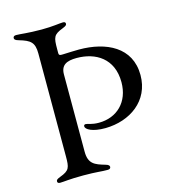

<svg xmlns="http://www.w3.org/2000/svg" viewBox="-110 -824 826 920"><g transform="rotate(-15 303.0 -364.5)"><path d="M353.3 -191.4C474.8 -193.2 580.3 -265.6 580.3 -393.8C580.3 -532.3 461.6 -588.1 327.1 -588.1C305.8 -588.1 275.9 -586.6 247.2 -585.6H237.9C230.1 -585.6 226.6 -589.1 226.6 -596.9V-616.1C226.6 -676.1 229.8 -688.2 278.8 -707C294.7 -713.4 299 -717 299 -724.1C299 -730.1 295.1 -733.7 286.2 -733.7C269.2 -733.7 236.5 -726.9 179.7 -726.9C109.4 -726.9 76.3 -733 54 -733C43.7 -733 39.1 -728.7 39.1 -721.6C39.1 -715.2 43.3 -710.2 60.4 -705.6C115.1 -689.6 134.2 -675.4 134.2 -620V-110.4C134.2 -54 131.4 -40.1 82.4 -22C66.1 -15.6 61.8 -12.1 61.8 -4.6C61.8 1.8 66.1 5.3 74.9 5.3C94.5 5.3 119.7 0 190.7 0C258.2 0 281.2 5 310 4.6C321.7 5 326 0 326 -6.7C326 -12.4 322.1 -17.8 306.8 -22C256.4 -36.6 226.6 -47.9 226.6 -108.3V-491.5C226.6 -537.6 255.3 -551.8 305.4 -551.8C399.1 -551.8 483.3 -502.8 483.3 -384.2C483.3 -286.6 419 -224.4 328.8 -224.4C292.3 -224.4 275.6 -234.7 265.3 -234.7C258.2 -234.7 256 -230.5 256 -225.5C256 -210.9 287.6 -190.7 353.3 -191.4Z"/></g></svg>

Font: Margiela Serif Text
Style: Regular
Weight: 400
Designer: Andreas Faust, Stefan Endress
Version: Version 1.002;FEAKit 1.0